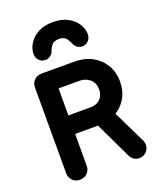

<svg xmlns="http://www.w3.org/2000/svg" viewBox="-175 -1088 1008 1207"><g transform="rotate(-20 329.0 -485.0)"><path d="M148.8 10Q119.2 10 99.6 -9.6Q80 -29.2 80 -59V-631.2Q80 -661 99.6 -680.5Q119.2 -700 148.8 -700H217.5V-59Q217.5 -29.2 198 -9.6Q178.5 10 148.8 10ZM189.2 -271.2V-395.2H367.5Q407.2 -395.2 431.1 -419.8Q455 -444.2 455 -482.2Q455 -528.5 425.5 -552.1Q396 -575.8 359.8 -575.8H188.8V-700H369.8Q435 -700 485.6 -673Q536.2 -646 565.9 -597.6Q595.5 -549.2 595.5 -484.8Q595.5 -420.5 566.5 -372.4Q537.5 -324.2 488.6 -297.8Q439.8 -271.2 380.2 -271.2ZM545.8 10Q526.5 10 510.9 0.1Q495.2 -9.8 487.2 -26.5L348.2 -318L479 -345.8L605 -86.5Q612 -72.8 612 -56.5Q612 -29.2 593 -9.6Q574 10 545.8 10ZM325 -980Q383.8 -980 423.5 -958.6Q463.2 -937.2 484.2 -905Q505.2 -872.8 507 -838.5Q507.8 -809.5 490.8 -791.1Q473.8 -772.8 449.2 -772.8Q432.5 -772.8 418.9 -781.4Q405.2 -790 398.5 -803.5Q387.8 -828.8 373.9 -848Q360 -867.2 325 -867.2Q291 -867.2 276.8 -848.8Q262.5 -830.2 254.2 -806.2Q247.2 -791.2 233.2 -781.5Q219.2 -771.8 201 -771.8Q176.5 -771.8 159.5 -790Q142.5 -808.2 143.2 -837.2Q145.2 -871.5 166.5 -904.4Q187.8 -937.2 227.5 -958.6Q267.2 -980 325 -980Z"/></g></svg>

Font: National Park
Style: Regular
Weight: 400
Designer: Andrea Herstowski, Ben Hoepner
Version: Version 1.009